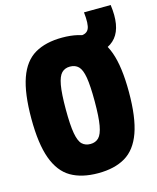

<svg xmlns="http://www.w3.org/2000/svg" viewBox="-121 -891 807 985"><g transform="rotate(-15 283.0 -398.5)"><path d="M278 10Q191 10 133.5 -23.5Q76 -57 47 -136Q18 -215 18 -349Q18 -483 46 -562.5Q74 -642 132 -676Q190 -710 278 -710Q367 -710 424 -676Q481 -642 509 -564Q537 -486 537 -352Q537 -217 508.5 -137.5Q480 -58 422.5 -24Q365 10 278 10ZM278 -145Q305 -145 322 -162Q339 -179 347 -223.5Q355 -268 355 -351Q355 -434 347.5 -478Q340 -522 323 -539Q306 -556 278 -556Q251 -556 234 -539Q217 -522 209 -477.5Q201 -433 201 -349Q201 -266 209 -221.5Q217 -177 234 -161Q251 -145 278 -145ZM363 -581V-695H372Q405 -695 416 -718.5Q427 -742 420 -806L562 -807Q578 -691 533 -636Q488 -581 381 -581Z"/></g></svg>

Font: Georama SemiCondensed ExtraBold
Style: Regular
Weight: 800
Width: 4
Designer: Jean-Baptiste Levee
Foundry: Production Type
Version: Version 1.000